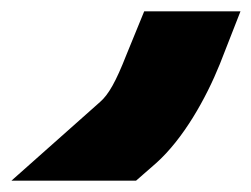

<svg xmlns="http://www.w3.org/2000/svg" viewBox="-187 -166 444 339"><path d="M36.1 -69 67.6 -146H237.6L201.2 -53C176.6 8 136.8 79 88.7 122L53.2 153H-166.8L-10.3 14C4.7 1 17.7 -22 36.1 -69Z"/></svg>

Font: Nordica Plus
Style: NordicaClassicBkObl
Weight: 900
Version: Version 1.01